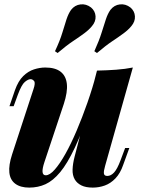

<svg xmlns="http://www.w3.org/2000/svg" viewBox="-20 -839 647 873"><path d="M392 -352Q354 -239 320 -167Q286 -95 253.5 -56Q221 -17 187 -1.5Q153 14 113 14Q73 14 49.5 -3.5Q26 -21 22.5 -54.5Q19 -88 35 -137L132 -433Q142 -462 135 -470.5Q128 -479 119 -479Q108 -479 93 -466.5Q78 -454 61 -408L42 -356H23L48 -429Q63 -471 85.5 -493Q108 -515 134.5 -523.5Q161 -532 186 -532Q231 -532 255.5 -513Q280 -494 284 -457.5Q288 -421 270 -366L182 -102Q162 -42 188 -42Q206 -42 229 -68Q252 -94 277.5 -139.5Q303 -185 328.5 -245Q354 -305 377.5 -372Q401 -439 419 -508ZM458 -85Q451 -61 452.5 -50Q454 -39 468 -39Q484 -39 498.5 -54.5Q513 -70 528 -110L549 -166H568L540 -89Q527 -51 505 -28Q483 -5 456.5 4.5Q430 14 402 14Q370 14 350 4Q330 -6 320 -23Q309 -42 310 -68.5Q311 -95 319 -126L421 -518Q467 -519 508 -522Q549 -525 584 -532ZM230 -606Q253 -655 263.5 -690.5Q274 -726 282.5 -751.5Q291 -777 303 -794Q320 -816 346 -819Q372 -822 394 -805Q413 -789 414.5 -765Q416 -741 398 -720Q384 -703 363 -687.5Q342 -672 312 -652Q282 -632 242 -598ZM409 -606Q431 -655 442 -690.5Q453 -726 461.5 -751.5Q470 -777 482 -794Q499 -816 525 -819Q551 -822 573 -805Q592 -789 593.5 -765Q595 -741 577 -720Q563 -703 542 -687.5Q521 -672 491 -652Q461 -632 421 -598Z"/></svg>

Font: Playfair Display ExtraBold
Style: Italic
Weight: 800
Italic angle: -14°
Designer: Claus Eggers Sørensen
Foundry: Claus Eggers Sørensen
Version: Version 1.203